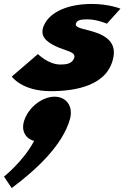

<svg xmlns="http://www.w3.org/2000/svg" viewBox="-89 -445 630 973"><path d="M377 -425C261 -425 167.4 -388 134.8 -319C108.1 -262 146.8 -234 190.4 -212C240.6 -187 297.2 -184 287.3 -152C277.5 -121 244.1 -118 217.1 -118C155.1 -118 103.2 -171 103.2 -171L-29.3 -57C-29.3 -57 21.4 17 168.4 17C292.4 17 460.5 -10 486.2 -158C501.6 -246 422.1 -275 360.5 -291C321.1 -301 289 -307 295.9 -326C301.3 -342 318.1 -347 353.1 -347C403.1 -347 452.7 -325 452.7 -325L521.4 -401C521.4 -401 463 -425 377 -425ZM187.1 45C247.1 45 282.8 93 266 157C229.8 289 97.8 413 -29.7 508L-68.9 450C-68.9 450 30.1 372 83.8 269C35.8 256 14.7 211 37 157C61.8 93 129.1 45 187.1 45Z"/></svg>

Font: Hussar Milosc
Style: Obl
Weight: 700
Foundry: Cannot Into Space Fonts
Version: Version 1.02